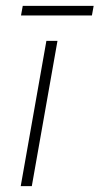

<svg xmlns="http://www.w3.org/2000/svg" viewBox="-20 -638 341 658"><path d="M139 -498H177L89 0H51ZM58 -618H301L295 -585H52Z"/></svg>

Font: Chakra Petch ExtraLight
Style: Italic
Weight: 275
Italic angle: -10°
Designer: Katatrad Aksorn Co.,Ltd.
Foundry: Cadson Demak Co.,Ltd.
Version: Version 1.000; ttfautohint (v1.6)